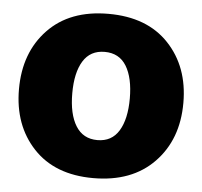

<svg xmlns="http://www.w3.org/2000/svg" viewBox="-46 -606 703 668"><g transform="rotate(5 306.0 -272.0)"><path d="M303 15Q169 15 94 -65Q19 -145 19 -271Q19 -399 95.5 -479Q172 -559 307 -559Q442 -559 517.5 -479Q593 -399 593 -273Q593 -145 515.5 -65Q438 15 303 15ZM305 -426Q255 -426 230 -385.5Q205 -345 205 -273Q205 -200 230.5 -159Q256 -118 306 -118Q356 -118 381 -159Q406 -200 406 -272Q406 -344 381 -385Q356 -426 305 -426Z"/></g></svg>

Font: Jellee Roman
Style: Regular
Weight: 400
Designer: Alfredo Marco Pradil
Foundry: Alfredo Marco Pradil
Version: Version 1.016;PS 001.016;hotconv 1.0.88;makeotf.lib2.5.64775